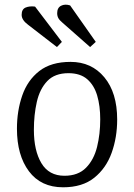

<svg xmlns="http://www.w3.org/2000/svg" viewBox="-20 -782 569 816"><path d="M248 14Q154 14 103 -54Q52 -122 52 -235Q52 -311 74.5 -376Q97 -441 147 -480Q197 -519 280 -519Q369 -519 423.5 -453.5Q478 -388 478 -274Q478 -198 454.5 -132.5Q431 -67 380.5 -26.5Q330 14 248 14ZM254 -35Q312 -35 345.5 -69Q379 -103 392.5 -157.5Q406 -212 406 -275Q406 -332 393 -376Q380 -420 350.5 -445.5Q321 -471 271 -471Q213 -471 181 -437.5Q149 -404 136.5 -349Q124 -294 124 -230Q124 -142 156 -88.5Q188 -35 254 -35ZM245 -686Q233 -696 228 -705Q223 -714 223 -726Q223 -749 239.5 -757.5Q256 -766 278 -759L387 -604L363 -582ZM99 -677Q72 -697 72 -719Q72 -743 89 -750Q106 -757 129 -754L243 -604L222 -582Z"/></svg>

Font: Literata 12pt Light
Style: Italic
Weight: 300
Italic angle: -2°
Designer: Latin by Veronika Burian and Jose Scaglione. Greek by Irene Vlachou. Cyrillic by Vera Evstafieva
Foundry: TypeTogether
Version: Version 3.002